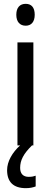

<svg xmlns="http://www.w3.org/2000/svg" viewBox="-20 -758 265 1001"><path d="M114 -738C84 -738 65 -719 65 -681C65 -644 84 -624 114 -624C143 -624 161 -644 161 -681C161 -719 144 -738 114 -738ZM85 117C85 78 102 44 147 0H154V-537H71V0H85C45 36 17 83 17 129C17 190 49 223 115 223C136 223 153 219 166 214V158C158 161 147 164 130 164C101 164 85 148 85 117Z"/></svg>

Font: Noto Sans Kannada Condensed
Style: Regular
Weight: 400
Width: 3
Designer: Jelle Bosma - Monotype Design Team
Foundry: Monotype Imaging Inc.
Version: Version 2.005